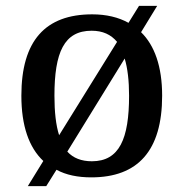

<svg xmlns="http://www.w3.org/2000/svg" viewBox="-20 -596 627 656"><path d="M75 40H138L173 -16C206 2 246 10 292 10C451 10 534 -81 534 -269C534 -369 508 -441 462 -486L517 -576H455L419 -518C385 -537 343 -547 295 -547C135 -547 53 -457 53 -269C53 -166 79 -92 128 -46ZM182 -134C171 -168 166 -214 166 -269C166 -417 199 -491 293 -491C331 -491 359 -478 380 -453ZM294 -45C258 -45 230 -56 210 -78L406 -396C416 -363 421 -320 421 -269C421 -122 388 -45 294 -45Z"/></svg>

Font: Noto Serif Thai Medium
Style: Regular
Weight: 500
Designer: Monotype Design Team
Foundry: Monotype Imaging Inc.
Version: Version 1.901;PS 001.901;hotconv 1.0.88;makeotf.lib2.5.64775